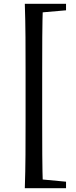

<svg xmlns="http://www.w3.org/2000/svg" viewBox="-20 -810 400 1006"><path d="M110 176Q113 90 113.5 2Q114 -86 114 -174V-440Q114 -527 113.5 -615Q113 -703 110 -790H205Q202 -704 201.5 -616Q201 -528 201 -440V-175Q201 -88 201.5 0.5Q202 89 205 176ZM157 176V128H177L326 142V176ZM157 -743V-790H326V-756L177 -743Z"/></svg>

Font: Noto Serif TC ExtraLight SemiBold
Style: Regular
Weight: 600
Version: Version 2.003-H1;hotconv 1.1.1;makeotfexe 2.6.0